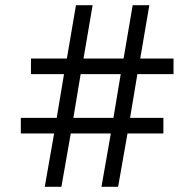

<svg xmlns="http://www.w3.org/2000/svg" viewBox="-20 -718 753 738"><path d="M406 -205H252L216 0H152L188 -205H60V-265H198L226 -433H99V-493H237L272 -698H336L301 -493H455L490 -698H554L519 -493H647V-433H508L480 -265H608V-205H470L434 0H370ZM416 -265 444 -433H290L262 -265Z"/></svg>

Font: IBM Plex Sans Thai
Style: Regular
Weight: 400
Designer: Mike Abbink, Paul van der Laan, Pieter van Rosmalen, Ben Mitchell, Mark Frömberg
Foundry: Bold Monday
Version: Version 1.1